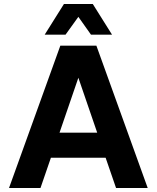

<svg xmlns="http://www.w3.org/2000/svg" viewBox="-20 -938 781 958"><path d="M25 0 281 -710H461L717 0H559L507 -151H234L182 0ZM277 -276H465L371 -550ZM203 -765 299 -918H443L539 -765H434L371 -854L307 -765Z"/></svg>

Font: Geist
Style: Bold
Weight: 400
Designer: Basement.studio, Andrés Briganti, Mateo Zaragoza
Foundry: Basement.studio, Vercel, Andrés Briganti, Guido Ferreyra, Mateo Zaragoza
Version: Version 1.401